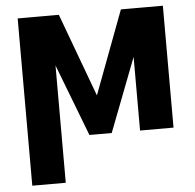

<svg xmlns="http://www.w3.org/2000/svg" viewBox="-53 -598 868 856"><g transform="rotate(-5 381.0 -170.5)"><path d="M379.3 -172.9 519.2 -545.5H640.3L430.4 0H330.6L121.1 -545.5H241.5ZM207 -545.5V203.1H57.2V-545.5ZM557.2 0V-545.5H707V0Z"/></g></svg>

Font: InterMG
Style: Bold
Weight: 700
Designer: Rasmus Andersson
Foundry: rsms
Version: Version 3.019;December 26, 2023;FontCreator 15.0.0.2955 64-b